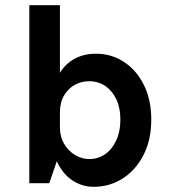

<svg xmlns="http://www.w3.org/2000/svg" viewBox="-20 -706 654 740"><path d="M341 14Q295.5 14 257.8 -11.5Q220 -37 197.5 -87.8Q175 -138.5 175 -215H211Q211 -178.5 227.5 -151Q244 -123.5 270 -108.2Q296 -93 324 -93Q358.5 -93 385.5 -112Q412.5 -131 428.2 -165.2Q444 -199.5 444 -245Q444 -289.5 428.5 -322.8Q413 -356 385.8 -374.5Q358.5 -393 323 -393Q293.5 -393 268 -378.8Q242.5 -364.5 226.8 -337.8Q211 -311 211 -273H175Q175 -346.5 196.2 -397Q217.5 -447.5 256.8 -473.2Q296 -499 350 -499Q409 -499 457.2 -467.8Q505.5 -436.5 534.2 -379.2Q563 -322 563 -245Q563 -167 533.2 -108.8Q503.5 -50.5 453 -18.2Q402.5 14 341 14ZM93 0V-686H211V-120L170 0Z"/></svg>

Font: Karla ExtraLight
Style: Bold
Weight: 700
Version: Version 2.001